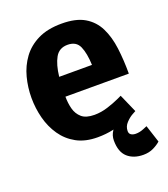

<svg xmlns="http://www.w3.org/2000/svg" viewBox="-123 -596 726 831"><g transform="rotate(-20 240.0 -180.5)"><path d="M236 8Q179 8 139 -14Q99 -36 73.5 -73Q48 -110 36 -156Q24 -202 24 -250Q24 -298 36 -344Q48 -390 75 -427Q102 -464 146.5 -486Q191 -508 256 -508Q322 -508 361.5 -484.5Q401 -461 421.5 -419.5Q442 -378 449 -323Q456 -268 456 -205H164Q164 -175 171 -148.5Q178 -122 197.5 -105Q217 -88 256 -88Q287 -88 318 -98Q349 -108 369.5 -117.5Q390 -127 390 -127L427 -43Q427 -43 411.5 -35.5Q396 -28 369 -17.5Q342 -7 308 0.5Q274 8 236 8ZM249 -413Q210 -413 192 -381Q174 -349 168 -295H319Q317 -349 303 -381Q289 -413 249 -413ZM427 -43Q427 -43 411.5 -34.5Q396 -26 381 -10Q366 6 366 27Q366 39 374.5 44.5Q383 50 396 50Q414 50 432 42.5Q450 35 450 35L476 115Q463 127 442.5 137Q422 147 396 147Q351 147 323.5 122.5Q296 98 296 45Q296 22 309 2.5Q322 -17 339.5 -30.5Q357 -44 370 -51.5Q383 -59 383 -59Z"/></g></svg>

Font: Epunda Sans
Style: Bold
Weight: 700
Designer: Simon Atzbach
Foundry: typofactur
Version: Version 2.204; ttfautohint (v1.8.4.7-5d5b)